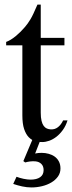

<svg xmlns="http://www.w3.org/2000/svg" viewBox="-20 -615 319 851"><path d="M248 131.8Q248 151.9 236.8 167.5Q225.6 183.1 207.5 193.8Q189.5 204.6 166.3 210.2Q143.1 215.8 119.6 215.8Q99.1 215.8 78.1 211.2Q57.1 206.5 38.6 200.2L53.2 168.5Q59.6 170.9 67.6 173.3Q75.7 175.8 84.2 177.5Q92.8 179.2 100.6 180.2Q108.4 181.2 114.7 181.2Q142.6 181.2 158 170.4Q173.3 159.7 173.3 138.7Q173.3 121.6 163.3 111.6Q153.3 101.6 136.7 100.1Q125 99.1 113.3 100.6Q101.6 102.1 91.8 105L83.5 99.1L123 5.4Q114.7 0.5 107.4 -6.8Q94.7 -20 86.9 -43.2Q79.1 -66.4 79.1 -104V-414.1H7.3V-429.2Q27.3 -436.5 49.6 -454.8Q71.8 -473.1 90.8 -495.6Q97.7 -503.9 103 -511.2Q108.4 -518.6 114.7 -529.1Q121.1 -539.6 128.4 -555.2Q135.7 -570.8 146 -594.7H160.6V-447.3H265.6V-414.1H160.6V-115.7Q160.6 -93.8 164.1 -79.6Q167.5 -65.4 173.6 -57.1Q179.7 -48.8 187.7 -45.4Q195.8 -42 205.1 -41.5Q223.1 -40.5 237.1 -51.5Q251 -62.5 259.8 -81.5H279.3Q271.5 -56.6 258.3 -38.6Q245.1 -20.5 230 -8.8Q214.8 2.9 198.5 8.8Q182.1 14.6 167.5 14.6Q161.6 14.6 155.8 14.2L135.7 65.4Q148.9 62.5 164.6 62.5Q180.7 62.5 195.8 66.7Q210.9 70.8 222.4 79.1Q233.9 87.4 241 100.6Q248 113.8 248 131.8Z"/></svg>

Font: Doulos SIL Am
Style: Regular
Weight: 400
Designer: Walt Agee, Victor Gaultney, Peter Martin, Debbi Hosken, Becca Hirsbrunner
Foundry: SIL International
Version: Version 5.000